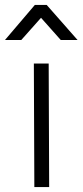

<svg xmlns="http://www.w3.org/2000/svg" viewBox="-38 -757 334 777"><path d="M99 -500H159L161 0H101ZM103 -737H151L276 -595H208L128 -685L48 -595H-18Z"/></svg>

Font: Panefresco 250wt
Style: Regular
Weight: 300
Version: Version 1.000